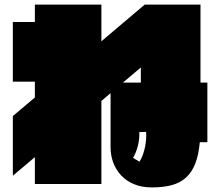

<svg xmlns="http://www.w3.org/2000/svg" viewBox="-20 -757 960 837"><path d="M854 -737V-397H884V-137H851Q846 -82 831.5 -44.5Q817 -7 791.5 16.5Q766 40 729 50Q692 60 642 60Q598 60 564.5 46Q531 32 508.5 8Q486 -16 474 -47.5Q462 -79 462 -115V-351L422 -317V45H132V-72L36 9V-251L132 -332V-401H36V-661H132V-737H422V-577L611 -737ZM516 -397H594V-463ZM560 -69 588 -52Q597 -66 603 -83Q609 -100 612.5 -117.5Q616 -135 617 -152Q618 -169 617 -182L587 -181Q589 -155 581.5 -123.5Q574 -92 560 -69Z"/></svg>

Font: ChangwonDangamAsac Bold
Style: Regular
Weight: 700
Designer: Choi Chi-young, Lee Youngbeen, Kim Jungjin, Yoon Jihee, Han Dohee
Foundry: YoonDesign Inc.
Version: Version 1.010;Build 20210623